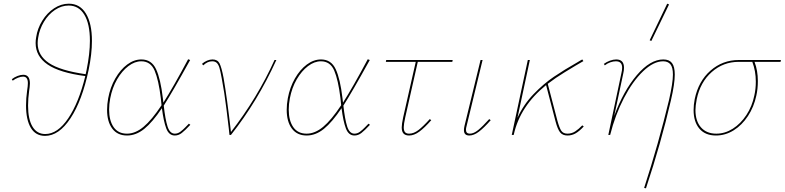

<svg xmlns="http://www.w3.org/2000/svg" viewBox="-20 -731 4250 1040"><path d="M478 -509Q478 -439 460 -352Q425 -186 362 -90.5Q299 5 224 5Q173 5 147 -38.5Q121 -82 121 -160Q121 -198 127 -241Q131 -265 131 -281Q131 -316 105 -316Q93 -316 77.5 -310Q62 -304 49 -294L44 -302Q58 -313 75 -319.5Q92 -326 106 -326Q142 -326 142 -279Q142 -271 140.5 -258.5Q139 -246 138 -240Q132 -197 132 -159Q132 -85 156 -45Q180 -5 225 -5Q292 -5 349.5 -90Q407 -175 442 -319Q303 -337 238 -381.5Q173 -426 173 -498Q173 -514 176 -530Q183 -577 209 -619Q235 -661 273 -686Q311 -711 353 -711Q413 -711 445.5 -657.5Q478 -604 478 -509ZM467 -510Q467 -601 437 -651Q407 -701 352 -701Q313 -701 277.5 -677Q242 -653 218 -613Q194 -573 187 -528Q184 -512 184 -497Q184 -431 244.5 -390Q305 -349 444 -329L449 -352Q467 -441 467 -510Z M1011 -55Q982 -24 964.5 -10.5Q947 3 927 3Q895 3 880.5 -35.5Q866 -74 857 -145Q806 -69 761.5 -33Q717 3 668 3Q616 3 588 -34.5Q560 -72 560 -136Q560 -166 566 -199Q577 -258 604.5 -306Q632 -354 669 -381.5Q706 -409 746 -409Q801 -409 825.5 -356Q850 -303 862 -200L865 -175Q919 -260 999 -410L1010 -406Q912 -229 867 -159Q875 -85 887.5 -46Q900 -7 927 -7Q943 -7 957 -17.5Q971 -28 984 -41.5Q997 -55 1003 -61ZM855 -161Q853 -187 851 -200Q839 -298 817.5 -348.5Q796 -399 745 -399Q710 -399 675.5 -373Q641 -347 614.5 -301.5Q588 -256 577 -198Q571 -167 571 -137Q571 -78 595.5 -42.5Q620 -7 668 -7Q713 -7 757.5 -44Q802 -81 855 -161Z M1477 -406Q1375 -182 1231 0H1223L1219 -37Q1217 -54 1206.5 -141Q1196 -228 1181 -307Q1174 -346 1168.5 -364Q1163 -382 1154 -390.5Q1145 -399 1129 -399Q1104 -399 1081 -377L1074 -385Q1086 -396 1101.5 -402.5Q1117 -409 1131 -409Q1158 -409 1169 -388Q1180 -367 1191 -309Q1210 -200 1231 -16Q1375 -202 1467 -406Z M1984 -55Q1955 -24 1937.5 -10.5Q1920 3 1900 3Q1868 3 1853.5 -35.5Q1839 -74 1830 -145Q1779 -69 1734.5 -33Q1690 3 1641 3Q1589 3 1561 -34.5Q1533 -72 1533 -136Q1533 -166 1539 -199Q1550 -258 1577.5 -306Q1605 -354 1642 -381.5Q1679 -409 1719 -409Q1774 -409 1798.5 -356Q1823 -303 1835 -200L1838 -175Q1892 -260 1972 -410L1983 -406Q1885 -229 1840 -159Q1848 -85 1860.5 -46Q1873 -7 1900 -7Q1916 -7 1930 -17.5Q1944 -28 1957 -41.5Q1970 -55 1976 -61ZM1828 -161Q1826 -187 1824 -200Q1812 -298 1790.5 -348.5Q1769 -399 1718 -399Q1683 -399 1648.5 -373Q1614 -347 1587.5 -301.5Q1561 -256 1550 -198Q1544 -167 1544 -137Q1544 -78 1568.5 -42.5Q1593 -7 1641 -7Q1686 -7 1730.5 -44Q1775 -81 1828 -161Z M2175 -95Q2167 -58 2167 -42Q2167 -22 2174.5 -14.5Q2182 -7 2196 -7Q2221 -7 2246.5 -26.5Q2272 -46 2308 -86L2316 -80Q2280 -39 2251.5 -18Q2223 3 2196 3Q2176 3 2166 -7.5Q2156 -18 2156 -41Q2156 -59 2164 -96L2232 -396H2070L2072 -406H2432L2430 -396H2243Z M2493 -26Q2493 -36 2496 -49L2583 -406H2594L2507 -47Q2504 -37 2504 -28Q2504 -7 2525 -7Q2546 -7 2570.5 -27Q2595 -47 2630 -86L2638 -80Q2602 -39 2574.5 -18Q2547 3 2522 3Q2493 3 2493 -26Z M3142 -46Q3119 -21 3098.5 -9Q3078 3 3054 3Q3027 3 3013.5 -14.5Q3000 -32 2989 -74L2938 -270Q2797 -156 2763 -2V0H2752L2839 -406H2850L2783 -93Q2816 -165 2870 -221Q2924 -277 2980 -315Q3036 -353 3110 -395Q3116 -398 3121.5 -402Q3127 -406 3134 -409L3140 -400Q3115 -385 3097 -375Q3087 -369 3038.5 -339.5Q2990 -310 2947 -277L2999 -78Q3010 -38 3020.5 -22.5Q3031 -7 3054 -7Q3077 -7 3096 -19.5Q3115 -32 3134 -52Z M3508 -509 3499 -513 3594 -711 3604 -707ZM3635 -327Q3635 -277 3614 -187Q3560 46 3479 289L3469 287Q3548 44 3604 -190Q3625 -282 3625 -327Q3625 -366 3611.5 -382.5Q3598 -399 3572 -399Q3520 -399 3463.5 -345Q3407 -291 3359.5 -199.5Q3312 -108 3285 0H3275L3346 -335Q3350 -351 3350 -364Q3350 -399 3316 -399Q3302 -399 3286 -393.5Q3270 -388 3256 -377L3251 -385Q3266 -396 3284 -402.5Q3302 -409 3318 -409Q3360 -409 3360 -364Q3360 -349 3356 -333L3307 -103Q3357 -239 3429.5 -324Q3502 -409 3573 -409Q3605 -409 3620 -389.5Q3635 -370 3635 -327Z M4208 -396H4067Q4085 -349 4085 -292Q4085 -250 4077 -214Q4064 -152 4031.5 -102.5Q3999 -53 3954 -25Q3909 3 3858 3Q3800 3 3768.5 -34Q3737 -71 3737 -135Q3737 -163 3743 -194Q3763 -291 3828.5 -348.5Q3894 -406 3982 -406H4210ZM4074 -289Q4074 -346 4055 -396H3981Q3898 -396 3835.5 -341Q3773 -286 3754 -194Q3747 -157 3747 -135Q3747 -75 3777 -41Q3807 -7 3860 -7Q3907 -7 3949.5 -34Q3992 -61 4023 -108Q4054 -155 4066 -214Q4074 -249 4074 -289Z"/></svg>

Font: Ysabeau Infant Hairline
Style: Italic
Weight: 100
Italic angle: -12°
Designer: Christian Thalmann (Catharsis Fonts)
Version: Version 0.003